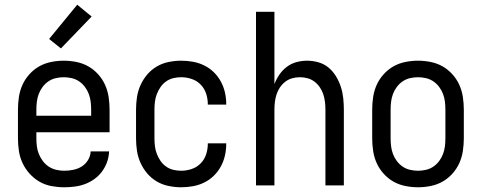

<svg xmlns="http://www.w3.org/2000/svg" viewBox="-20 -785 2040 813"><path d="M252 8Q225 8 198 3Q171 -2 147.5 -15.5Q124 -29 105.5 -49.5Q87 -70 75.5 -94.5Q64 -119 60 -146Q56 -173 56 -200V-320Q56 -347 60 -374Q64 -401 75 -425.5Q86 -450 104.5 -470.5Q123 -491 146 -504Q169 -517 196 -522.5Q223 -528 250 -528Q277 -528 304 -522.5Q331 -517 354 -504Q377 -491 395.5 -470.5Q414 -450 425 -425.5Q436 -401 440 -374Q444 -347 444 -320V-225H134V-200Q134 -183 136 -166Q138 -149 144.5 -133Q151 -117 161.5 -103Q172 -89 186.5 -79.5Q201 -70 218 -66Q235 -62 252 -62Q271 -62 290.5 -66Q310 -70 326 -80Q342 -90 352.5 -107Q363 -124 364 -144H442Q441 -121 433.5 -99.5Q426 -78 412.5 -59.5Q399 -41 380.5 -27.5Q362 -14 341 -6Q320 2 297 5Q274 8 252 8ZM366 -295V-320Q366 -337 364 -354Q362 -371 356 -387Q350 -403 339.5 -417Q329 -431 315 -440.5Q301 -450 284 -454Q267 -458 250 -458Q233 -458 216 -454Q199 -450 185 -440.5Q171 -431 160.5 -417Q150 -403 144 -387Q138 -371 136 -354Q134 -337 134 -320V-295ZM238 -580 188 -620 307 -765 368 -715Z M747 8Q721 8 694 2.5Q667 -3 644 -16.5Q621 -30 603.5 -50.5Q586 -71 575 -95.5Q564 -120 560 -146.5Q556 -173 556 -200V-320Q556 -347 560 -373.5Q564 -400 575 -424.5Q586 -449 603.5 -469.5Q621 -490 644 -503.5Q667 -517 694 -522.5Q721 -528 747 -528Q772 -528 797 -523.5Q822 -519 844.5 -508Q867 -497 885 -479.5Q903 -462 915 -440Q927 -418 932.5 -393.5Q938 -369 938 -344V-342H860V-343Q860 -366 853 -388Q846 -410 830 -426.5Q814 -443 792 -450.5Q770 -458 747 -458Q730 -458 713.5 -454Q697 -450 683 -440Q669 -430 659.5 -416Q650 -402 644 -386.5Q638 -371 636 -354Q634 -337 634 -320V-200Q634 -183 636 -166Q638 -149 644 -133.5Q650 -118 659.5 -104Q669 -90 683 -80Q697 -70 713.5 -66Q730 -62 747 -62Q770 -62 792 -69.5Q814 -77 830 -93.5Q846 -110 853 -132Q860 -154 860 -177V-178H938V-176Q938 -151 932.5 -126.5Q927 -102 915 -80Q903 -58 885 -40.5Q867 -23 844.5 -12Q822 -1 797 3.5Q772 8 747 8Z M1064 0V-735H1142V-429Q1150 -450 1163 -469Q1176 -488 1194.5 -502Q1213 -516 1235.5 -522Q1258 -528 1280 -528Q1305 -528 1329 -521Q1353 -514 1371.5 -498.5Q1390 -483 1403 -461.5Q1416 -440 1423.5 -416.5Q1431 -393 1433.5 -368.5Q1436 -344 1436 -320V0H1358V-320Q1358 -337 1356 -353.5Q1354 -370 1349 -385.5Q1344 -401 1334.5 -415Q1325 -429 1312 -439Q1299 -449 1283 -453.5Q1267 -458 1250 -458Q1233 -458 1217 -453.5Q1201 -449 1188 -439Q1175 -429 1165.5 -415Q1156 -401 1151 -385.5Q1146 -370 1144 -353.5Q1142 -337 1142 -320V0Z M1750 8Q1723 8 1696 2.5Q1669 -3 1646 -16Q1623 -29 1604.5 -49.5Q1586 -70 1575 -94.5Q1564 -119 1560 -146Q1556 -173 1556 -200V-320Q1556 -347 1560 -374Q1564 -401 1575 -425.5Q1586 -450 1604.5 -470.5Q1623 -491 1646 -504Q1669 -517 1696 -522.5Q1723 -528 1750 -528Q1777 -528 1804 -522.5Q1831 -517 1854 -504Q1877 -491 1895.5 -470.5Q1914 -450 1925 -425.5Q1936 -401 1940 -374Q1944 -347 1944 -320V-200Q1944 -173 1940 -146Q1936 -119 1925 -94.5Q1914 -70 1895.5 -49.5Q1877 -29 1854 -16Q1831 -3 1804 2.5Q1777 8 1750 8ZM1750 -62Q1767 -62 1784 -66Q1801 -70 1815 -79.5Q1829 -89 1839.5 -103Q1850 -117 1856 -133Q1862 -149 1864 -166Q1866 -183 1866 -200V-320Q1866 -337 1864 -354Q1862 -371 1856 -387Q1850 -403 1839.5 -417Q1829 -431 1815 -440.5Q1801 -450 1784 -454Q1767 -458 1750 -458Q1733 -458 1716 -454Q1699 -450 1685 -440.5Q1671 -431 1660.5 -417Q1650 -403 1644 -387Q1638 -371 1636 -354Q1634 -337 1634 -320V-200Q1634 -183 1636 -166Q1638 -149 1644 -133Q1650 -117 1660.5 -103Q1671 -89 1685 -79.5Q1699 -70 1716 -66Q1733 -62 1750 -62Z"/></svg>

Font: Iosevka Fuck
Style: Regular
Weight: 400
Monospace: yes
Designer: Belleve Invis
Foundry: Belleve Invis
Version: Version 28.0.7; ttfautohint (v1.8.3)